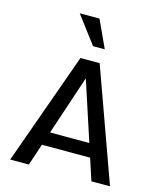

<svg xmlns="http://www.w3.org/2000/svg" viewBox="-138 -1074 988 1174"><g transform="rotate(15 355.5 -487.0)"><path d="M39.6 0 293.9 -710.9H415.5L671.4 0H553.7L350.6 -621.1L364.7 -620.6L157.7 0ZM156.7 -137.7 182.1 -223.1H530.3L554.7 -137.7ZM349.6 -800.8 218.8 -974.1H343.8L423.8 -800.8Z"/></g></svg>

Font: Monda Medium
Style: Regular
Weight: 500
Designer: Vernon Adams
Foundry: Vernon Adams
Version: Version 2.200